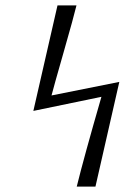

<svg xmlns="http://www.w3.org/2000/svg" viewBox="-20 -606 460 708"><path d="M103 -197 192 -586H262Q252 -544 214.5 -413Q177 -282 170 -254L420 -304L332 82H263Q289 -24 354 -249Z"/></svg>

Font: Coval
Style: ExtraLight Italic
Weight: 200
Foundry: Context Ltd
Version: Version 001.000